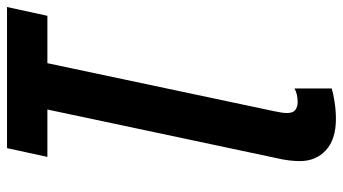

<svg xmlns="http://www.w3.org/2000/svg" viewBox="-235 -519 977 547"><g transform="rotate(-90 253.5 -245.5)"><path d="M188 223Q130 223 99 194.5Q68 166 68 120Q68 107 70 89.5Q72 72 78 47L215 -599H80L105 -714H507L482 -599H347L210 48Q205 70 205 84Q205 101 214 107.5Q223 114 236 114Q259 114 275 105V211Q263 215 238 219Q213 223 188 223Z"/></g></svg>

Font: Noto Sans Condensed
Style: Bold Italic
Weight: 700
Width: 3
Italic angle: -12°
Designer: Monotype Design Team
Foundry: Monotype Imaging Inc.
Version: Version 2.013; ttfautohint (v1.8.4.7-5d5b)